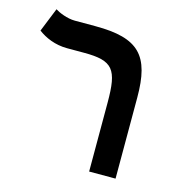

<svg xmlns="http://www.w3.org/2000/svg" viewBox="-94 -702 773 792"><g transform="rotate(15 293.0 -306.0)"><path d="M467.8 -346.2C467.8 -524.9 411.1 -585.9 225.1 -585.9H137.2C103.5 -585.9 66.4 -602.1 51.8 -611.8L10.7 -509.8C40.5 -487.3 83.5 -467.8 135.7 -467.8H208C332.5 -467.8 355 -436.5 355 -294.9V0H467.8Z"/></g></svg>

Font: Cascadia Code NF SemiBold
Style: Regular
Weight: 600
Monospace: yes
Designer: Aaron Bell
Foundry: Saja Typeworks
Version: Version 2404.023